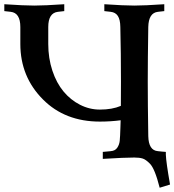

<svg xmlns="http://www.w3.org/2000/svg" viewBox="-20 -754 829 913"><path d="M209.5 -625.5V-544.9Q209.5 -477.1 229 -418.2Q248.5 -359.4 282 -319.1Q315.4 -278.8 360.4 -255.9Q405.3 -232.9 455.1 -232.9Q513.2 -232.9 554.7 -250.5Q555.2 -285.2 555.2 -366.2Q555.2 -501.5 552.2 -625.5Q551.8 -660.6 540.5 -678Q529.3 -695.3 506.3 -697.8L476.1 -701.2V-733.9Q570.3 -727.5 618.7 -727.5Q667 -727.5 761.2 -733.9V-701.2L731 -697.8Q686.5 -692.9 685.1 -625.5Q682.6 -470.2 682.6 -366.2Q682.6 -262.2 685.1 -106.9Q686.5 -38.6 731 -35.2Q734.9 -34.7 750 -33.2Q765.1 -31.7 768.6 -31.7V-18.1Q770 17.6 788.6 123.5L739.3 138.7Q716.3 47.9 692.9 24.4Q673.3 4.4 658.2 -0.2Q643.1 -4.9 618.7 -4.9Q572.3 -4.9 468.8 1.5V-31.7L506.8 -35.2H506.3Q527.3 -36.6 537.4 -51.3Q547.4 -65.9 549.3 -84.2Q551.3 -102.5 552.7 -150.9Q553.2 -170.9 553.7 -182.1Q506.3 -175.8 455.1 -175.8Q289.1 -175.8 184.6 -280.8Q76.7 -388.7 76.7 -544.9V-625.5Q76.7 -692.9 30.8 -697.8L0.5 -701.2V-733.9Q94.7 -727.5 143.1 -727.5Q191.4 -727.5 285.6 -733.9V-701.2L255.4 -697.8Q209.5 -692.4 209.5 -625.5Z"/></svg>

Font: Flanker
Style: Bold
Weight: 700
Designer: Flanker
Foundry: Flanker
Version: Version 2.021